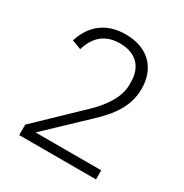

<svg xmlns="http://www.w3.org/2000/svg" viewBox="-165 -840 929 970"><g transform="rotate(30 300.0 -355.0)"><path d="M528 -53H145L360 -257C444 -335 499 -410 499 -511C499 -630 425 -710 293 -710C166 -710 102 -635 76 -550L130 -530C152 -604 198 -656 291 -656C387 -656 435 -598 435 -516V-497C435 -427 389 -358 324 -295L80 -61V0H528Z"/></g></svg>

Font: IBM Plex Arabic Light
Style: Regular
Weight: 300
Designer: Mike Abbink, Paul van der Laan, Pieter van Rosmalen, Wael Morcos, Khajak Apelian
Foundry: Bold Monday
Version: Version 1.0